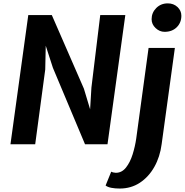

<svg xmlns="http://www.w3.org/2000/svg" viewBox="-20 -834 1070 1110"><path d="M40.5 0 143.5 -747H279.5L465 -321.5L501 -202L508.5 -327.5L559.5 -747H704.5L601.5 0H471.5L286 -441.5L244.5 -569.5L241.5 -432L183.5 0ZM672 256Q645 256 623.5 251.8Q602 247.5 590.5 238.5L623 158.5Q627 161 635.2 163Q643.5 165 649.5 165Q684.5 165 708.5 134.5Q732.5 104 746.8 58.2Q761 12.5 767.5 -32.5L839 -557H991L914.5 -0.5Q905 73 872.2 131Q839.5 189 788.5 222.5Q737.5 256 672 256ZM931.5 -650Q902.5 -650 879.5 -671.8Q856.5 -693.5 856.5 -723Q856.5 -760.5 883.2 -787.5Q910 -814.5 950 -814.5Q983.5 -814.5 1006 -793.5Q1028.5 -772.5 1028.5 -743Q1028.5 -703 1001.8 -676.5Q975 -650 931.5 -650Z"/></svg>

Font: Merriweather Sans Italic
Style: Bold
Weight: 700
Italic angle: -7.5°
Designer: Eben Sorkin
Foundry: Eben Sorkin
Version: Version 1.008; ttfautohint (v1.7.19-72a1) -l 8 -r 50 -G 200 